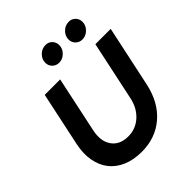

<svg xmlns="http://www.w3.org/2000/svg" viewBox="-249 -1083 1249 1249"><g transform="rotate(-45 376.0 -458.5)"><path d="M662 -278Q633 -143 545 -67Q457 9 330 9Q255 9 198 -15.5Q141 -40 106.5 -84.5Q72 -129 61 -191Q50 -253 66 -328L145 -700H287L205 -314Q187 -229 224 -176.5Q261 -124 339 -124Q407 -124 457.5 -169.5Q508 -215 524 -291L611 -700H752ZM360 -781Q332 -781 313.5 -799.5Q295 -818 295 -845Q295 -877 319.5 -901.5Q344 -926 378 -926Q405 -926 423 -907.5Q441 -889 441 -862Q441 -830 416.5 -805.5Q392 -781 360 -781ZM574 -781Q546 -781 527.5 -799.5Q509 -818 509 -845Q509 -877 533.5 -901.5Q558 -926 592 -926Q619 -926 637 -907.5Q655 -889 655 -862Q655 -830 630.5 -805.5Q606 -781 574 -781Z"/></g></svg>

Font: Red Hat Display
Style: Bold Italic
Weight: 700
Italic angle: -12°
Designer: Pentagram / MCKL
Foundry: Pentagram / MCKL
Version: Version 1.003; Red Hat Display Bold Italic